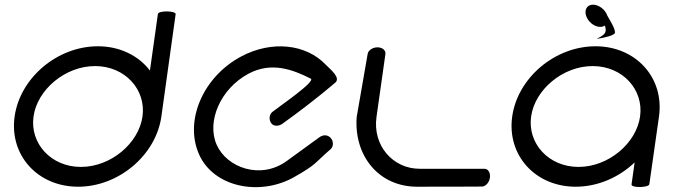

<svg xmlns="http://www.w3.org/2000/svg" viewBox="-20 -778 2815 800"><path d="M711.8 -718.7C713.9 -733.7 640 -734.7 637.9 -719.7C633.6 -689.1 609 -514.6 604.7 -484C557.3 -546 480 -585.2 387.8 -585.2C219.2 -585.2 63.6 -454.1 40.9 -292.6C18.2 -131.1 137 0 305.6 0C474.1 0 629.7 -131.1 652.4 -292.6ZM119.7 -292.6C135.3 -404.1 251.1 -502.7 376.2 -502.7C501.4 -502.7 589.4 -404.1 573.7 -292.6C558 -181.1 442.3 -82.5 317.1 -82.5C192 -82.5 104 -181.1 119.7 -292.6Z M1358 -156.8C1370.2 -167.3 1370.4 -191.6 1356.2 -205C1342.1 -218.4 1324 -215.6 1311 -206.2L1174.5 -107C1066.2 -28.3 924.7 -78.9 882.5 -175.5C840.3 -272.1 898.4 -408.4 1015.6 -471C1110.6 -521.7 1199.7 -488.4 1274.7 -450.4C1296.8 -439.2 1145.7 -336 1115.3 -312C1102.7 -302 1099 -282 1109.5 -265.6C1120.1 -249.1 1143.1 -252.8 1156.3 -262C1231.7 -316.2 1305.3 -372.8 1376.3 -433C1402.2 -454 1355.1 -489.8 1336.9 -508.8C1255.8 -593.9 1113.3 -611.3 984.4 -542.4C826.5 -458.1 747.7 -276 808.8 -136.1C869.9 3.7 1064.8 40.4 1206.4 -40.6C1302.7 -95.6 1286.6 -95 1358 -156.8Z M1585.9 -552.8C1588 -567.8 1573.7 -580.8 1552.8 -580.8C1531.9 -580.8 1514 -567.8 1511.8 -552.8L1466.2 -290.5C1454.2 -130.7 1556.5 0 1718 0C1879.5 0 1988.1 -0.7 1988.1 -0.7C2003.1 -0.7 2018.3 -16.9 2021.3 -37.8C2024.2 -58.7 2013.5 -74.8 1998.5 -74.8C1998.5 -74.8 1840 -74.8 1728.5 -74.8C1617 -74.8 1532 -171.6 1548.7 -290.5C1565.4 -409.4 1585.9 -552.8 1585.9 -552.8Z M2685.6 -10.5 2725.8 -292.6C2748.5 -454.1 2629.7 -585.2 2461.1 -585.2C2292.6 -585.2 2136.9 -454.1 2114.2 -292.6C2091.5 -131.1 2210.3 0 2378.9 0C2471.1 0 2559.4 -39.2 2624.3 -101.2C2620 -70.6 2615.7 -40.1 2611.4 -9.5C2609.3 5.5 2683.5 4.5 2685.6 -10.5ZM2193 -292.6C2208.6 -404.1 2324.4 -502.7 2449.5 -502.7C2574.7 -502.7 2662.7 -404.1 2647 -292.6C2631.4 -181.1 2515.6 -82.5 2390.5 -82.5C2265.3 -82.5 2177.3 -181.1 2193 -292.6ZM2422.1 -712.2C2430.2 -687.2 2455.9 -666 2480.9 -666C2488.6 -666 2495.2 -668 2500.4 -671.6C2512.5 -635.5 2489.7 -629.5 2466 -616C2499.5 -620.6 2542.3 -631 2542.4 -642.2C2543.4 -658.5 2522.5 -691.8 2510.8 -712.2C2502.7 -737.2 2475.8 -758.5 2450.8 -758.5C2425.8 -758.5 2414 -737.2 2422.1 -712.2Z"/></svg>

Font: Hi.
Style: Regular
Weight: 400
Designer: Mew Too, Robert Jablonski
Foundry: Cannot Into Space Fonts
Version: Version 1.996